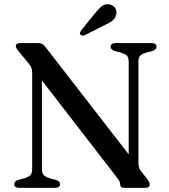

<svg xmlns="http://www.w3.org/2000/svg" viewBox="-20 -908 818 928"><path d="M270 -18Q270 -10 263.8 -5Q257.5 0 244.5 0H74Q61 0 54.8 -5Q48.5 -10 48.5 -18Q48.5 -31.5 67.5 -38.5L97 -46Q120 -53.5 127.8 -62.5Q135.5 -71.5 135.5 -92.5V-556Q135.5 -570.5 131.5 -580.8Q127.5 -591 112 -609.5L68 -662.5Q61 -671 58.8 -675.8Q56.5 -680.5 56.5 -685Q56.5 -692.5 61.8 -696.2Q67 -700 76 -700H162Q175 -700 183.5 -695.5Q192 -691 201.5 -678.5L622.5 -135.5L602 -91.5V-607.5Q602 -628 594.8 -637.2Q587.5 -646.5 563.5 -654L533.5 -661.5Q514.5 -669 514.5 -682Q514.5 -690.5 521 -695.2Q527.5 -700 540 -700H710.5Q723.5 -700 730 -695.2Q736.5 -690.5 736.5 -682Q736.5 -668.5 717 -661.5L687.5 -654Q664.5 -647 656.8 -637.8Q649 -628.5 649 -607.5V-123.5Q649 -109.5 651.8 -99.8Q654.5 -90 661 -81.5L692 -42Q699.5 -32 701.5 -26.8Q703.5 -21.5 703.5 -16.5Q703.5 -9 698.2 -4.5Q693 0 682 0H580.5Q561 0 561 -16Q561 -23.5 558.2 -30Q555.5 -36.5 542 -54L146 -566.5L182.5 -594.5V-92Q182.5 -72.5 190 -63.2Q197.5 -54 221 -46L251 -38.5Q270 -31.5 270 -18ZM438.5 -843Q456.5 -866 473 -878.5Q489.5 -891 510.5 -886.5Q529 -882 537.5 -867.8Q546 -853.5 542 -838.5Q538 -820 523.8 -808.5Q509.5 -797 486.5 -787L390 -738Q385 -735.5 378.8 -736Q372.5 -736.5 368.5 -740.5Q364.5 -745 366.5 -750.2Q368.5 -755.5 372 -760.5Z"/></svg>

Font: Fraunces 12pt
Style: Regular
Weight: 400
Version: Version 1.000;[b76b70a41]